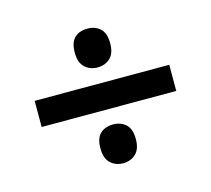

<svg xmlns="http://www.w3.org/2000/svg" viewBox="-77 -682 725 660"><g transform="rotate(-15 286.0 -352.5)"><path d="M285 -454Q258 -454 240 -471Q222 -488 222 -523Q222 -560 239.5 -576Q257 -592 285 -592Q312 -592 330 -576Q348 -560 348 -523Q348 -487 330 -470.5Q312 -454 285 -454ZM46 -306V-399H525V-306ZM285 -113Q258 -113 240 -130Q222 -147 222 -182Q222 -219 239.5 -235Q257 -251 285 -251Q312 -251 330 -235Q348 -219 348 -182Q348 -147 330 -130Q312 -113 285 -113Z"/></g></svg>

Font: Noto Sans Malayalam SemiBold
Style: Regular
Weight: 600
Designer: Jelle Bosma - Monotype Design Team
Foundry: Monotype Imaging Inc.
Version: Version 2.104; ttfautohint (v1.8.4.7-5d5b)